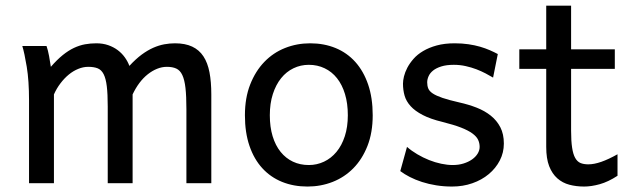

<svg xmlns="http://www.w3.org/2000/svg" viewBox="-20 -665 2298 697"><path d="M461.4 0H371.1V-278.3Q371.1 -323.7 367.7 -351.8Q364.3 -379.9 356.2 -395.8Q348.1 -411.6 334.5 -417Q320.8 -422.4 300.3 -422.4Q282.2 -422.4 264.2 -415Q246.1 -407.7 229.7 -394.3Q213.4 -380.9 199.5 -362.5Q185.5 -344.2 175.8 -322.3V0H85.4V-300.3Q85.4 -372.6 77.1 -422.6Q68.8 -472.7 61 -498H148.9Q154.3 -482.4 158.2 -461.2Q162.1 -439.9 164.6 -422.4Q187 -448.2 207.5 -464.8Q228 -481.4 248.3 -491Q268.6 -500.5 288.6 -504.2Q308.6 -507.8 329.6 -507.8Q353.5 -507.8 373 -501Q392.6 -494.1 407.5 -482.9Q422.4 -471.7 433.1 -456.8Q443.8 -441.9 449.7 -425.8Q472.7 -450.7 494.1 -466.6Q515.6 -482.4 536.1 -491.5Q556.6 -500.5 576.4 -504.2Q596.2 -507.8 615.2 -507.8Q652.3 -507.8 677.7 -495.8Q703.1 -483.9 718.5 -460.4Q733.9 -437 740.5 -402.3Q747.1 -367.7 747.1 -322.3V0H656.7V-268.6Q656.7 -315.9 653.3 -345.7Q649.9 -375.5 641.8 -392.6Q633.8 -409.7 620.1 -416Q606.4 -422.4 585.9 -422.4Q567.9 -422.4 550.3 -415.3Q532.7 -408.2 516.4 -395.3Q500 -382.3 486.1 -363.8Q472.2 -345.2 461.4 -322.3Z M869.1 -246.6Q869.1 -309.6 888.2 -358.2Q907.2 -406.7 939.5 -440.2Q971.7 -473.6 1014.6 -490.7Q1057.6 -507.8 1106 -507.8Q1156.2 -507.8 1198 -490.7Q1239.7 -473.6 1269.8 -440.2Q1299.8 -406.7 1316.4 -358.2Q1333 -309.6 1333 -246.6Q1333 -183.6 1314 -135.3Q1294.9 -86.9 1262.7 -54.2Q1230.5 -21.5 1187.5 -4.6Q1144.5 12.2 1096.2 12.2Q1045.9 12.2 1004.2 -4.6Q962.4 -21.5 932.4 -54.2Q902.3 -86.9 885.7 -135.3Q869.1 -183.6 869.1 -246.6ZM959.5 -246.6Q959.5 -204.1 969.7 -170.4Q980 -136.7 998.8 -113.5Q1017.6 -90.3 1043.5 -78.1Q1069.3 -65.9 1101.1 -65.9Q1130.4 -65.9 1156.2 -78.1Q1182.1 -90.3 1201.4 -113.5Q1220.7 -136.7 1231.7 -170.4Q1242.7 -204.1 1242.7 -246.6Q1242.7 -289.6 1232.4 -323.5Q1222.2 -357.4 1203.4 -381.1Q1184.6 -404.8 1158.4 -417.2Q1132.3 -429.7 1101.1 -429.7Q1071.3 -429.7 1045.4 -417.2Q1019.5 -404.8 1000.5 -381.1Q981.4 -357.4 970.5 -323.5Q959.5 -289.6 959.5 -246.6Z M1630.9 -507.8Q1657.2 -507.8 1680.4 -504.4Q1703.6 -501 1722.9 -495.4Q1742.2 -489.7 1758.3 -482.7Q1774.4 -475.6 1787.1 -468.8L1770 -383.3Q1757.8 -390.6 1742.4 -398.7Q1727.1 -406.7 1709.2 -413.6Q1691.4 -420.4 1670.7 -425Q1649.9 -429.7 1627.4 -429.7Q1600.6 -429.7 1582 -423.8Q1563.5 -418 1552.2 -408.9Q1541 -399.9 1535.9 -388.4Q1530.8 -377 1530.8 -366.2Q1530.8 -353.5 1534.7 -343.8Q1538.6 -334 1551 -325.7Q1563.5 -317.4 1586.4 -309.6Q1609.4 -301.8 1647.9 -293Q1681.2 -285.6 1710.4 -274.2Q1739.7 -262.7 1761.7 -245.1Q1783.7 -227.5 1796.4 -202.9Q1809.1 -178.2 1809.1 -144Q1809.1 -110.8 1794.4 -82.5Q1779.8 -54.2 1754.4 -33Q1729 -11.7 1694.8 0.2Q1660.6 12.2 1621.1 12.2Q1591.3 12.2 1563.7 7.8Q1536.1 3.4 1512 -4.4Q1487.8 -12.2 1467.8 -22.5Q1447.8 -32.7 1433.1 -43.9L1457.5 -131.8Q1474.1 -117.2 1494.9 -105Q1515.6 -92.8 1537.6 -84Q1559.6 -75.2 1581.8 -70.6Q1604 -65.9 1623.5 -65.9Q1645 -65.9 1662.8 -71.5Q1680.7 -77.1 1693.6 -86.2Q1706.5 -95.2 1713.9 -107.2Q1721.2 -119.1 1721.2 -131.8Q1721.2 -145.5 1715.6 -157.5Q1710 -169.4 1695.1 -180.4Q1680.2 -191.4 1654.1 -201.7Q1627.9 -211.9 1586.9 -222.2Q1542.5 -232.9 1514.4 -247.6Q1486.3 -262.2 1470.5 -279.8Q1454.6 -297.4 1448.7 -317.9Q1442.9 -338.4 1442.9 -361.3Q1442.9 -372.6 1446.5 -387.7Q1450.2 -402.8 1458.7 -419.2Q1467.3 -435.5 1481.2 -451.4Q1495.1 -467.3 1516.1 -479.7Q1537.1 -492.2 1565.4 -500Q1593.8 -507.8 1630.9 -507.8Z M1865.2 -485.8H1962.9V-644.5H2053.2V-485.8H2211.9V-415H2053.2V-190.4Q2053.2 -152.8 2056.9 -128.9Q2060.5 -105 2068.1 -91.6Q2075.7 -78.1 2087.4 -73.2Q2099.1 -68.4 2115.7 -68.4Q2136.7 -68.4 2163.1 -77.6Q2189.5 -86.9 2221.7 -105V-26.9Q2188 -4.9 2157.2 3.7Q2126.5 12.2 2100.6 12.2Q2071.8 12.2 2046.9 5.6Q2022 -1 2003.2 -17.6Q1984.4 -34.2 1973.6 -61.8Q1962.9 -89.4 1962.9 -131.8V-415H1865.2Z"/></svg>

Font: Andika DR AuSIL
Style: Regular
Weight: 400
Designer: Annie Olsen & Victor Gaultney
Foundry: SIL International
Version: Version 0.003